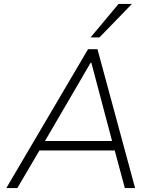

<svg xmlns="http://www.w3.org/2000/svg" viewBox="-20 -955 796 975"><path d="M12 0 427 -705H475L666 0H614L559 -204L590 -191H154L188 -204L68 0ZM440 -636 202 -228 179 -239H581L552 -228L444 -636ZM440 -765 582 -935H650L485 -765Z"/></svg>

Font: Nunito Sans 7pt ExtraLight
Style: Italic
Weight: 250
Italic angle: -9°
Designer: Vernon Adams
Foundry: Vernon Adams
Version: Version 3.101;gftools[0.9.27]